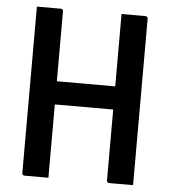

<svg xmlns="http://www.w3.org/2000/svg" viewBox="-51 -746 702 793"><g transform="rotate(5 300.0 -350.0)"><path d="M530 0H432Q421 0 421 -11V-304H179V0H81Q70 0 70 -11V-700H168Q179 -700 179 -689V-400H421V-700H519Q530 -700 530 -689Z"/></g></svg>

Font: Recursive Mn Lnr St Med
Style: Regular
Weight: 500
Monospace: yes
Version: Version 1.079;hotconv 1.0.112;makeotfexe 2.5.65598; ttfautoh